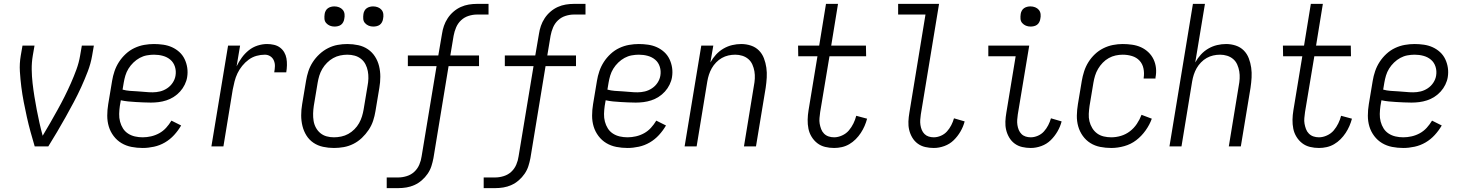

<svg xmlns="http://www.w3.org/2000/svg" viewBox="-20 -755 7540 990"><path d="M159 0Q148 -37 137.5 -75Q127 -113 118.5 -151.5Q110 -190 102.5 -228.5Q95 -267 90 -306.5Q85 -346 82.5 -386.5Q80 -427 87 -468L96 -520H158L149 -468Q143 -432 143.5 -396.5Q144 -361 148 -326Q152 -291 157.5 -257Q163 -223 169.5 -189Q176 -155 183.5 -121.5Q191 -88 200 -55Q220 -88 239 -121.5Q258 -155 277 -189Q296 -223 313 -257Q330 -291 345.5 -326Q361 -361 374 -396.5Q387 -432 393 -468L402 -520H464L455 -468Q448 -427 432.5 -386.5Q417 -346 399 -306.5Q381 -267 360.5 -228.5Q340 -190 318.5 -151.5Q297 -113 274.5 -75Q252 -37 229 0Z M716 8Q686 8 658 2.5Q630 -3 606.5 -17Q583 -31 566 -53.5Q549 -76 541 -102.5Q533 -129 533 -158.5Q533 -188 538 -218L558 -338Q562 -363 570.5 -388Q579 -413 593.5 -435.5Q608 -458 628.5 -477Q649 -496 673.5 -507.5Q698 -519 723.5 -523.5Q749 -528 774 -528Q798 -528 822 -524.5Q846 -521 867 -511.5Q888 -502 905 -486.5Q922 -471 932 -450Q942 -429 945.5 -405.5Q949 -382 945 -357Q942 -338 932.5 -318.5Q923 -299 908.5 -283Q894 -267 876 -255.5Q858 -244 838 -237.5Q818 -231 798 -228.5Q778 -226 758 -226Q738 -226 718.5 -227Q699 -228 679.5 -229Q660 -230 640.5 -232Q621 -234 603 -238L598 -209Q595 -188 594.5 -167.5Q594 -147 599 -128Q604 -109 614 -93Q624 -77 640 -66.5Q656 -56 675.5 -51.5Q695 -47 716 -47Q737 -47 759 -52Q781 -57 801 -68Q821 -79 836.5 -96Q852 -113 864 -133L914 -108Q899 -82 878 -59Q857 -36 830.5 -20.5Q804 -5 774 1.5Q744 8 716 8ZM767 -279Q786 -279 805 -283.5Q824 -288 841.5 -299.5Q859 -311 870.5 -328.5Q882 -346 885 -365Q889 -389 882 -411Q875 -433 858.5 -447Q842 -461 820 -467Q798 -473 774 -473Q756 -473 737 -469.5Q718 -466 700.5 -456.5Q683 -447 668 -432.5Q653 -418 642.5 -401Q632 -384 626.5 -365.5Q621 -347 618 -329L612 -293Q630 -288 649.5 -286.5Q669 -285 689 -284Q709 -283 728 -281Q747 -279 767 -279Z M1070 0 1156 -520H1218L1200 -413Q1211 -436 1226.5 -457.5Q1242 -479 1262.5 -495.5Q1283 -512 1308 -520Q1333 -528 1357 -528Q1375 -528 1392.5 -524Q1410 -520 1423.5 -510Q1437 -500 1445.5 -485.5Q1454 -471 1457 -454Q1460 -437 1459.5 -418.5Q1459 -400 1456 -382H1394Q1397 -398 1397.5 -413.5Q1398 -429 1392 -443Q1386 -457 1373.5 -465Q1361 -473 1346 -473Q1324 -473 1302.5 -467Q1281 -461 1262.5 -447.5Q1244 -434 1229 -415.5Q1214 -397 1204.5 -377Q1195 -357 1189.5 -335.5Q1184 -314 1180 -293L1132 0Z M1702 8Q1673 8 1645.5 2Q1618 -4 1596 -19Q1574 -34 1560 -56.5Q1546 -79 1539.5 -105.5Q1533 -132 1533 -160.5Q1533 -189 1538 -218L1558 -338Q1562 -363 1570 -387.5Q1578 -412 1592.5 -434.5Q1607 -457 1627.5 -476Q1648 -495 1672 -507Q1696 -519 1721 -523.5Q1746 -528 1771 -528Q1800 -528 1827.5 -522Q1855 -516 1877 -501Q1899 -486 1913.5 -463.5Q1928 -441 1934.5 -414.5Q1941 -388 1941 -359.5Q1941 -331 1936 -302L1916 -182Q1912 -157 1904 -132.5Q1896 -108 1881 -85.5Q1866 -63 1846 -44Q1826 -25 1802 -13Q1778 -1 1752.5 3.5Q1727 8 1702 8ZM1702 -47Q1720 -47 1739.5 -51Q1759 -55 1776 -64.5Q1793 -74 1807.5 -88.5Q1822 -103 1831.5 -120Q1841 -137 1846.5 -155Q1852 -173 1855 -191L1875 -311Q1879 -331 1879.5 -350.5Q1880 -370 1876.5 -388.5Q1873 -407 1864.5 -423.5Q1856 -440 1841.5 -451.5Q1827 -463 1809 -468Q1791 -473 1771 -473Q1753 -473 1734 -469Q1715 -465 1698 -455.5Q1681 -446 1666.5 -431.5Q1652 -417 1642 -400Q1632 -383 1626.5 -365Q1621 -347 1618 -329L1598 -209Q1595 -189 1594.5 -169.5Q1594 -150 1597 -131.5Q1600 -113 1609 -96.5Q1618 -80 1632 -68.5Q1646 -57 1664 -52Q1682 -47 1702 -47ZM1905 -618Q1892 -618 1881 -622.5Q1870 -627 1862 -636Q1854 -645 1853 -657.5Q1852 -670 1854 -683Q1855 -691 1859.5 -699.5Q1864 -708 1871.5 -713Q1879 -718 1887.5 -720Q1896 -722 1904 -722Q1917 -722 1928.5 -717.5Q1940 -713 1947.5 -704Q1955 -695 1956.5 -682.5Q1958 -670 1955 -657Q1954 -649 1949.5 -640.5Q1945 -632 1938 -627Q1931 -622 1922 -620Q1913 -618 1905 -618ZM1705 -618Q1692 -618 1681 -622.5Q1670 -627 1662 -636Q1654 -645 1653 -657.5Q1652 -670 1654 -683Q1655 -691 1659.5 -699.5Q1664 -708 1671.5 -713Q1679 -718 1687.5 -720Q1696 -722 1704 -722Q1717 -722 1728.5 -717.5Q1740 -713 1747.5 -704Q1755 -695 1756.5 -682.5Q1758 -670 1755 -657Q1754 -649 1749.5 -640.5Q1745 -632 1738 -627Q1731 -622 1722 -620Q1713 -618 1705 -618Z M1974 215V160H2034Q2055 160 2077.5 153Q2100 146 2116.5 130.5Q2133 115 2142 94Q2151 73 2154 51L2231 -414H2083V-469H2240L2259 -580Q2262 -601 2269 -621.5Q2276 -642 2288.5 -661Q2301 -680 2318.5 -695Q2336 -710 2356 -719Q2376 -728 2397 -731.5Q2418 -735 2439 -735H2499V-680H2439Q2418 -680 2396 -673Q2374 -666 2357.5 -650.5Q2341 -635 2332 -614Q2323 -593 2319 -571L2302 -469H2450V-414H2293L2215 60Q2211 81 2204.5 101.5Q2198 122 2185 141Q2172 160 2154.5 175Q2137 190 2117 199Q2097 208 2076 211.5Q2055 215 2034 215Z M2474 215V160H2534Q2555 160 2577.5 153Q2600 146 2616.5 130.5Q2633 115 2642 94Q2651 73 2654 51L2731 -414H2583V-469H2740L2759 -580Q2762 -601 2769 -621.5Q2776 -642 2788.5 -661Q2801 -680 2818.5 -695Q2836 -710 2856 -719Q2876 -728 2897 -731.5Q2918 -735 2939 -735H2999V-680H2939Q2918 -680 2896 -673Q2874 -666 2857.5 -650.5Q2841 -635 2832 -614Q2823 -593 2819 -571L2802 -469H2950V-414H2793L2715 60Q2711 81 2704.5 101.5Q2698 122 2685 141Q2672 160 2654.5 175Q2637 190 2617 199Q2597 208 2576 211.5Q2555 215 2534 215Z M3216 8Q3186 8 3158 2.5Q3130 -3 3106.5 -17Q3083 -31 3066 -53.5Q3049 -76 3041 -102.5Q3033 -129 3033 -158.5Q3033 -188 3038 -218L3058 -338Q3062 -363 3070.5 -388Q3079 -413 3093.5 -435.5Q3108 -458 3128.5 -477Q3149 -496 3173.5 -507.5Q3198 -519 3223.5 -523.5Q3249 -528 3274 -528Q3298 -528 3322 -524.5Q3346 -521 3367 -511.5Q3388 -502 3405 -486.5Q3422 -471 3432 -450Q3442 -429 3445.5 -405.5Q3449 -382 3445 -357Q3442 -338 3432.5 -318.5Q3423 -299 3408.5 -283Q3394 -267 3376 -255.5Q3358 -244 3338 -237.5Q3318 -231 3298 -228.5Q3278 -226 3258 -226Q3238 -226 3218.5 -227Q3199 -228 3179.5 -229Q3160 -230 3140.5 -232Q3121 -234 3103 -238L3098 -209Q3095 -188 3094.5 -167.5Q3094 -147 3099 -128Q3104 -109 3114 -93Q3124 -77 3140 -66.5Q3156 -56 3175.5 -51.5Q3195 -47 3216 -47Q3237 -47 3259 -52Q3281 -57 3301 -68Q3321 -79 3336.5 -96Q3352 -113 3364 -133L3414 -108Q3399 -82 3378 -59Q3357 -36 3330.5 -20.5Q3304 -5 3274 1.5Q3244 8 3216 8ZM3267 -279Q3286 -279 3305 -283.5Q3324 -288 3341.5 -299.5Q3359 -311 3370.5 -328.5Q3382 -346 3385 -365Q3389 -389 3382 -411Q3375 -433 3358.5 -447Q3342 -461 3320 -467Q3298 -473 3274 -473Q3256 -473 3237 -469.5Q3218 -466 3200.5 -456.5Q3183 -447 3168 -432.5Q3153 -418 3142.5 -401Q3132 -384 3126.5 -365.5Q3121 -347 3118 -329L3112 -293Q3130 -288 3149.5 -286.5Q3169 -285 3189 -284Q3209 -283 3228 -281Q3247 -279 3267 -279Z M3510 0 3596 -520H3658L3643 -433Q3655 -455 3672 -473.5Q3689 -492 3710.5 -504.5Q3732 -517 3755.5 -522.5Q3779 -528 3802 -528Q3828 -528 3852 -520Q3876 -512 3893 -495Q3910 -478 3919 -454.5Q3928 -431 3931.5 -406Q3935 -381 3933.5 -355Q3932 -329 3928 -302L3878 0H3816L3867 -311Q3871 -331 3872 -350Q3873 -369 3870 -387Q3867 -405 3859.5 -422Q3852 -439 3838.5 -450.5Q3825 -462 3807.5 -467.5Q3790 -473 3771 -473Q3753 -473 3735.5 -469Q3718 -465 3702 -456Q3686 -447 3672.5 -433Q3659 -419 3650 -403Q3641 -387 3635.5 -370Q3630 -353 3627 -335L3572 0Z M4281 8Q4257 8 4234.5 2.5Q4212 -3 4194.5 -16.5Q4177 -30 4165 -49.5Q4153 -69 4148.5 -91.5Q4144 -114 4144.5 -138Q4145 -162 4149 -186L4195 -465H4096L4095 -520H4204L4239 -735H4301L4266 -520H4445L4446 -465H4257L4209 -177Q4207 -162 4205.5 -146.5Q4204 -131 4206.5 -117Q4209 -103 4214 -89.5Q4219 -76 4229 -66Q4239 -56 4252.5 -51.5Q4266 -47 4281 -47Q4301 -47 4322 -56.5Q4343 -66 4357 -82.5Q4371 -99 4380.5 -118.5Q4390 -138 4395 -158L4451 -143Q4446 -124 4438 -105.5Q4430 -87 4418.5 -69.5Q4407 -52 4392 -37Q4377 -22 4359 -11.5Q4341 -1 4321 3.5Q4301 8 4281 8Z M4795 8Q4772 8 4750.5 3Q4729 -2 4712 -14.5Q4695 -27 4684 -45.5Q4673 -64 4668 -85Q4663 -106 4664 -128.5Q4665 -151 4669 -174L4752 -680H4611V-735H4822L4728 -165Q4726 -151 4725 -137.5Q4724 -124 4726 -110.5Q4728 -97 4733 -85Q4738 -73 4747 -64Q4756 -55 4768.5 -51Q4781 -47 4795 -47Q4813 -47 4831.5 -55Q4850 -63 4863 -77.5Q4876 -92 4885 -109.5Q4894 -127 4899 -145L4954 -129Q4947 -102 4932.5 -77Q4918 -52 4897.5 -32Q4877 -12 4849.5 -2Q4822 8 4795 8Z M5295 8Q5272 8 5250.5 3Q5229 -2 5212 -14.5Q5195 -27 5184 -45.5Q5173 -64 5168 -85Q5163 -106 5164 -128.5Q5165 -151 5169 -174L5217 -465H5076V-520H5287L5228 -165Q5226 -151 5225 -137.5Q5224 -124 5226 -110.5Q5228 -97 5233 -85Q5238 -73 5247 -64Q5256 -55 5268.5 -51Q5281 -47 5295 -47Q5313 -47 5331.5 -55Q5350 -63 5363 -77.5Q5376 -92 5385 -109.5Q5394 -127 5399 -145L5454 -129Q5447 -102 5432.5 -77Q5418 -52 5397.5 -32Q5377 -12 5349.5 -2Q5322 8 5295 8ZM5294 -618Q5281 -618 5270 -622.5Q5259 -627 5251 -636Q5243 -645 5242 -657.5Q5241 -670 5243 -683Q5244 -691 5248.5 -699.5Q5253 -708 5260.5 -713Q5268 -718 5276.5 -720Q5285 -722 5293 -722Q5306 -722 5317.5 -717.5Q5329 -713 5336.5 -704Q5344 -695 5345.5 -682.5Q5347 -670 5344 -657Q5343 -649 5338.5 -640.5Q5334 -632 5327 -627Q5320 -622 5311 -620Q5302 -618 5294 -618Z M5710 8Q5681 8 5653 2.5Q5625 -3 5602 -17.5Q5579 -32 5563 -54.5Q5547 -77 5539.5 -103.5Q5532 -130 5532.5 -159Q5533 -188 5538 -218L5558 -338Q5562 -362 5570 -387Q5578 -412 5592 -434.5Q5606 -457 5625.5 -475.5Q5645 -494 5669 -506Q5693 -518 5718.5 -523Q5744 -528 5769 -528Q5793 -528 5817.5 -524.5Q5842 -521 5863 -511.5Q5884 -502 5901 -486Q5918 -470 5928 -449Q5938 -428 5940.5 -404Q5943 -380 5938 -355V-350H5877V-353Q5881 -378 5876 -402Q5871 -426 5855.5 -442.5Q5840 -459 5817 -466Q5794 -473 5769 -473Q5751 -473 5732.5 -469Q5714 -465 5697 -455.5Q5680 -446 5666 -431.5Q5652 -417 5642 -400Q5632 -383 5626.5 -365Q5621 -347 5618 -329L5598 -209Q5595 -188 5594 -168Q5593 -148 5597.5 -129.5Q5602 -111 5612 -94.5Q5622 -78 5637 -67Q5652 -56 5671 -51.5Q5690 -47 5710 -47Q5735 -47 5760 -54.5Q5785 -62 5806 -78Q5827 -94 5842 -116.5Q5857 -139 5866 -163L5919 -143Q5908 -112 5887 -82.5Q5866 -53 5838.5 -32Q5811 -11 5777 -1.5Q5743 8 5710 8Z M6010 0 6131 -735H6193L6143 -433Q6155 -455 6172 -473.5Q6189 -492 6210.5 -504.5Q6232 -517 6255.5 -522.5Q6279 -528 6302 -528Q6328 -528 6352 -520Q6376 -512 6393 -495Q6410 -478 6419 -454.5Q6428 -431 6431.5 -406Q6435 -381 6433.5 -355Q6432 -329 6428 -302L6378 0H6316L6367 -311Q6371 -331 6372 -350Q6373 -369 6370 -387Q6367 -405 6359.5 -422Q6352 -439 6338.5 -450.5Q6325 -462 6307.5 -467.5Q6290 -473 6271 -473Q6253 -473 6235.5 -469Q6218 -465 6202 -456Q6186 -447 6172.5 -433Q6159 -419 6150 -403Q6141 -387 6135.5 -370Q6130 -353 6127 -335L6072 0Z M6781 8Q6757 8 6734.5 2.5Q6712 -3 6694.5 -16.5Q6677 -30 6665 -49.5Q6653 -69 6648.5 -91.5Q6644 -114 6644.5 -138Q6645 -162 6649 -186L6695 -465H6596L6595 -520H6704L6739 -735H6801L6766 -520H6945L6946 -465H6757L6709 -177Q6707 -162 6705.5 -146.5Q6704 -131 6706.5 -117Q6709 -103 6714 -89.5Q6719 -76 6729 -66Q6739 -56 6752.5 -51.5Q6766 -47 6781 -47Q6801 -47 6822 -56.5Q6843 -66 6857 -82.5Q6871 -99 6880.5 -118.5Q6890 -138 6895 -158L6951 -143Q6946 -124 6938 -105.5Q6930 -87 6918.5 -69.5Q6907 -52 6892 -37Q6877 -22 6859 -11.5Q6841 -1 6821 3.5Q6801 8 6781 8Z M7216 8Q7186 8 7158 2.5Q7130 -3 7106.5 -17Q7083 -31 7066 -53.5Q7049 -76 7041 -102.5Q7033 -129 7033 -158.5Q7033 -188 7038 -218L7058 -338Q7062 -363 7070.5 -388Q7079 -413 7093.5 -435.5Q7108 -458 7128.5 -477Q7149 -496 7173.5 -507.5Q7198 -519 7223.5 -523.5Q7249 -528 7274 -528Q7298 -528 7322 -524.5Q7346 -521 7367 -511.5Q7388 -502 7405 -486.5Q7422 -471 7432 -450Q7442 -429 7445.5 -405.5Q7449 -382 7445 -357Q7442 -338 7432.5 -318.5Q7423 -299 7408.5 -283Q7394 -267 7376 -255.5Q7358 -244 7338 -237.5Q7318 -231 7298 -228.5Q7278 -226 7258 -226Q7238 -226 7218.5 -227Q7199 -228 7179.5 -229Q7160 -230 7140.5 -232Q7121 -234 7103 -238L7098 -209Q7095 -188 7094.5 -167.5Q7094 -147 7099 -128Q7104 -109 7114 -93Q7124 -77 7140 -66.5Q7156 -56 7175.5 -51.5Q7195 -47 7216 -47Q7237 -47 7259 -52Q7281 -57 7301 -68Q7321 -79 7336.5 -96Q7352 -113 7364 -133L7414 -108Q7399 -82 7378 -59Q7357 -36 7330.5 -20.5Q7304 -5 7274 1.5Q7244 8 7216 8ZM7267 -279Q7286 -279 7305 -283.5Q7324 -288 7341.5 -299.5Q7359 -311 7370.5 -328.5Q7382 -346 7385 -365Q7389 -389 7382 -411Q7375 -433 7358.5 -447Q7342 -461 7320 -467Q7298 -473 7274 -473Q7256 -473 7237 -469.5Q7218 -466 7200.5 -456.5Q7183 -447 7168 -432.5Q7153 -418 7142.5 -401Q7132 -384 7126.5 -365.5Q7121 -347 7118 -329L7112 -293Q7130 -288 7149.5 -286.5Q7169 -285 7189 -284Q7209 -283 7228 -281Q7247 -279 7267 -279Z"/></svg>

Font: Iosevka Curly Light
Style: Italic
Weight: 300
Italic angle: -9°
Monospace: yes
Designer: Belleve Invis
Foundry: Belleve Invis
Version: Version 22.1.2; ttfautohint (v1.8.4)